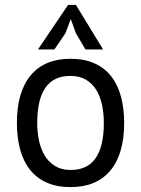

<svg xmlns="http://www.w3.org/2000/svg" viewBox="-20 -752 576 784"><path d="M49 0ZM49 -250Q49 -377 105.5 -444.5Q162 -512 268 -512Q324 -512 365.5 -493.5Q407 -475 434 -440.5Q461 -406 474 -357.5Q487 -309 487 -250Q487 -123 430.5 -55.5Q374 12 268 12Q212 12 170.5 -6.5Q129 -25 102 -59.5Q75 -94 62 -142.5Q49 -191 49 -250ZM132 -250Q132 -212 139.5 -177Q147 -142 163 -116Q179 -90 205 -74Q231 -58 268 -58Q404 -57 404 -250Q404 -289 396.5 -324Q389 -359 373 -385Q357 -411 331 -426.5Q305 -442 268 -442Q132 -443 132 -250ZM258 -732H290L401 -550H329L290 -616L269 -674L247 -616L202 -550H135Z"/></svg>

Font: PT Sans
Style: Regular
Weight: 400
Designer: A.Korolkova, O.Umpeleva, V.Yefimov
Foundry: ParaType Ltd
Version: Version 2.003